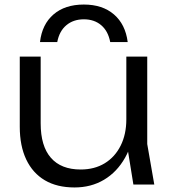

<svg xmlns="http://www.w3.org/2000/svg" viewBox="-20 -812 748 845"><path d="M308 13Q231 13 177.5 -18.5Q124 -50 95.5 -110Q67 -170 67 -254V-563H159V-269Q159 -169 204 -117.5Q249 -66 335 -66Q396 -66 441 -93.5Q486 -121 511 -171Q536 -221 536 -287L572 -266Q566 -181 530.5 -118Q495 -55 438 -21Q381 13 308 13ZM567 0 536 -192V-563H628V-178L659 0ZM542 -627H465Q456 -675 425.5 -701Q395 -727 349 -727Q303 -727 272 -701Q241 -675 232 -627H156Q165 -705 215.5 -748.5Q266 -792 349 -792Q431 -792 481.5 -748.5Q532 -705 542 -627Z"/></svg>

Font: Unbounded Light
Style: Regular
Weight: 300
Designer: Luke Prowse, Jean-Baptiste Morizot, Fátima Lázaro, Florian Runge
Foundry: NaN
Version: Version 1.700